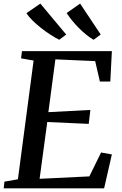

<svg xmlns="http://www.w3.org/2000/svg" viewBox="-25 -1020 662 1040"><path d="M-5 0 -1 -36 72 -49 157 -692 89 -704 94 -743H581L572.5 -578.5H516L490.5 -689L275 -698.5L237 -412.5L464.5 -424.5L455.5 -349L231 -359L189.5 -51.5L459 -64.5L522.5 -194L581 -183.5L539 0ZM520.5 -833 482 -804.5Q460.5 -817 439.5 -834.2Q418.5 -851.5 399.5 -871Q380.5 -890.5 364.2 -910.5Q348 -930.5 336 -949.5L409 -1000.5ZM333.5 -833 296 -804.5Q273 -816 247.2 -832.8Q221.5 -849.5 196.5 -869.2Q171.5 -889 151 -909.2Q130.5 -929.5 118 -948.5L193.5 -1000.5Z"/></svg>

Font: Merriweather 48pt Medium
Style: Italic
Weight: 500
Italic angle: -7.8°
Version: Version 2.101